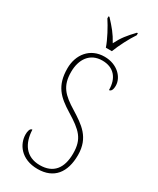

<svg xmlns="http://www.w3.org/2000/svg" viewBox="-235 -999 884 1077"><g transform="rotate(30 207.0 -460.5)"><path d="M203 -771H242C259 -816 292 -880 318 -918V-931H312C271 -888 248 -860 224 -812C198 -860 174 -888 134 -931H128V-918C153 -880 188 -816 203 -771ZM211 10C316 10 369 -58 369 -171C369 -285 299 -329 221 -378C141 -427 102 -465 102 -556C102 -637 142 -699 223 -699C296 -699 337 -652 337 -574C349 -574 358 -586 358 -614C358 -667 307 -724 223 -724C129 -724 74 -652 74 -563C74 -450 125 -404 206 -354C302 -295 341 -260 341 -165C341 -69 298 -15 211 -15C120 -15 79 -81 76 -167C60 -167 56 -143 56 -125C56 -63 103 10 211 10Z"/></g></svg>

Font: Noto Serif Georgian Condensed Thin
Style: Regular
Weight: 100
Width: 3
Designer: Monotype Design Team, Akaki Razmadze
Foundry: Google LLC
Version: Version 2.003